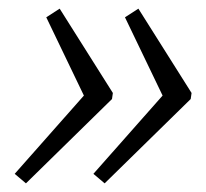

<svg xmlns="http://www.w3.org/2000/svg" viewBox="-20 -465 476 444"><path d="M300 -445 423 -250 421 -236 222 -41 196 -63 356 -244 269 -425ZM118 -445 241 -250 239 -236 40 -41 14 -63 174 -244 87 -425Z"/></svg>

Font: Piazzolla Thin Light
Style: Italic
Weight: 300
Italic angle: -11.3°
Version: Version 2.005